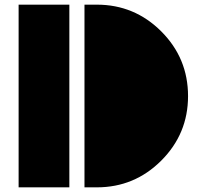

<svg xmlns="http://www.w3.org/2000/svg" viewBox="-20 -805 860 825"><path d="M60 0V-785H278V0ZM396 -785Q558 -785 673 -670Q788 -555 788 -392Q788 -230 673 -115Q558 0 396 0H343V-785Z"/></svg>

Font: GENAU
Style: Stencil
Weight: 700
Version: Version 0.8